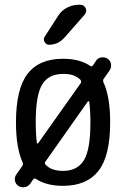

<svg xmlns="http://www.w3.org/2000/svg" viewBox="-20 -780 540 816"><path d="M131.8 -259.8Q131.8 -211.9 136.7 -171.9Q136.7 -169.9 138.7 -169.9Q140.6 -169.9 142.6 -171.9L323.2 -426.8Q327.1 -432.6 322.3 -440.4Q296.9 -466.8 248 -465.8Q186.5 -465.8 159.2 -420.9Q131.8 -376 131.8 -259.8ZM364.3 -259.8Q364.3 -307.6 359.4 -347.7Q358.4 -349.6 356.4 -349.6Q354.5 -349.6 352.5 -347.7L172.9 -92.8Q168 -86.9 173.8 -80.1Q198.2 -53.7 248 -53.7Q308.6 -53.7 336.4 -98.6Q364.3 -143.6 364.3 -259.8ZM49.8 -39.1 75.2 -75.2Q79.1 -81.1 76.2 -89.8Q47.9 -151.4 47.9 -259.8Q47.9 -402.3 97.2 -466.3Q146.5 -530.3 248 -530.3Q318.4 -530.3 363.3 -500Q369.1 -495.1 375 -502L388.7 -522.5Q396.5 -534.2 411.1 -536.1Q425.8 -538.1 437.5 -530.3Q449.2 -522.5 451.7 -507.8Q454.1 -493.2 446.3 -481.4L420.9 -445.3Q416 -439.5 419.9 -429.7Q448.2 -368.2 448.2 -259.8Q448.2 -117.2 398.4 -53.7Q348.6 9.8 248 9.8Q177.7 9.8 132.8 -19.5Q126 -24.4 121.1 -17.6L107.4 2Q98.6 13.7 84 15.6Q69.3 17.6 57.6 9.8Q45.9 2 43.5 -12.7Q41 -27.3 49.8 -39.1ZM315.4 -759.8H321.3Q336.9 -759.8 343.8 -745.6Q350.6 -731.4 339.8 -717.8L253.9 -620.1Q226.6 -589.8 188.5 -589.8Q175.8 -589.8 169.4 -602.1Q163.1 -614.3 169.9 -624L226.6 -711.9Q240.2 -734.4 264.2 -747.1Q288.1 -759.8 315.4 -759.8Z"/></svg>

Font: Rounded Mgen+ 1mn regular
Style: Regular
Weight: 400
Designer: [Source Han Sans]
Ryoko NISHIZUKA  (kana & ideographs); Paul D. Hunt (Latin, Greek & Cyrillic); Wenlong ZHANG  (bopomofo
Version: Version 1.059.20150602